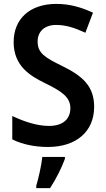

<svg xmlns="http://www.w3.org/2000/svg" viewBox="-20 -744 542 985"><path d="M463 -196C463 -302 404 -354 298 -406C210 -449 173 -472 173 -531C173 -581 207 -616 268 -616C317 -616 362 -602 418 -576L457 -679C394 -708 335 -724 269 -724C134 -724 50 -648 50 -528C50 -406 134 -355 210 -318C295 -276 341 -247 341 -189C341 -136 306 -98 231 -98C167 -98 100 -122 43 -149V-29C94 -3 160 10 226 10C371 10 463 -69 463 -196ZM313 71V61H197C193 104 177 172 166 209V221H237C268 174 297 115 313 71Z"/></svg>

Font: Noto Sans Gurmukhi SemiCondensed SemiBold
Style: Regular
Weight: 600
Width: 4
Designer: Jelle Bosma - Monotype Design Team
Foundry: Monotype Imaging Inc.
Version: Version 2.004